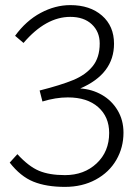

<svg xmlns="http://www.w3.org/2000/svg" viewBox="-20 -709 541 751"><path d="M463 -190Q463 -132 435 -83.5Q407 -35 354.5 -6.5Q302 22 234 22Q161 22 110.5 1.5Q60 -19 18 -73L48 -106Q92 -58 132.5 -41Q173 -24 234 -24Q309 -24 358 -70Q407 -116 407 -189Q407 -252 364 -290Q321 -328 245 -328Q198 -328 146 -312L135 -355Q218 -376 266.5 -396Q315 -416 342.5 -450Q370 -484 370 -539Q370 -585 339 -614Q308 -643 255 -643Q159 -643 72 -541L39 -569Q82 -628 139 -658.5Q196 -689 255 -689Q332 -689 379 -648Q426 -607 426 -538Q426 -420 294 -363Q340 -360 378.5 -338Q417 -316 440 -277.5Q463 -239 463 -190Z"/></svg>

Font: Martel Sans ExtraLight
Style: Regular
Weight: 275
Designer: Dan Reynolds and Mathieu Réguer
Foundry: Dan Reynolds and Mathieu Réguer
Version: Version 1.002; ttfautohint (v1.1) -l 5 -r 5 -G 72 -x 0 -D la